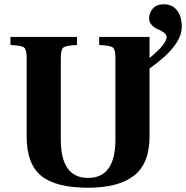

<svg xmlns="http://www.w3.org/2000/svg" viewBox="-20 -865 872 900"><path d="M29 -654V-692H341V-654Q290 -652 277.5 -642.5Q265 -633 265 -595V-211Q265 -31 393 -31Q521 -31 521 -211V-595Q521 -633 508.5 -642.5Q496 -652 445 -654V-692H681V-593Q761 -659 761 -691Q761 -703 748 -712.5Q735 -722 720 -728Q705 -734 692 -747Q679 -760 679 -778Q679 -806 697 -825.5Q715 -845 747 -845Q787 -845 809.5 -817Q832 -789 832 -739Q832 -650 681 -544V-225Q681 -99 608.5 -42Q536 15 393 15Q242 15 173.5 -40.5Q105 -96 105 -225V-595Q105 -633 92.5 -642.5Q80 -652 29 -654Z"/></svg>

Font: Heuristica
Style: Bold
Weight: 700
Version: Version 1.0.2